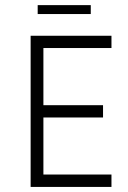

<svg xmlns="http://www.w3.org/2000/svg" viewBox="-20 -736 505 756"><path d="M337.4 -715.8H128.4V-680.7H337.4ZM418.9 -546.9V-595.2H100.6V0H418.9V-48.8H150.9V-273.4H385.7V-321.8H150.9V-546.9Z"/></svg>

Font: Now Light
Style: Regular
Weight: 300
Designer: Alfredo Marco Pradil
Foundry: Alfredo Marco Pradil
Version: Version 1.200;hotconv 1.0.109;makeotfexe 2.5.65596